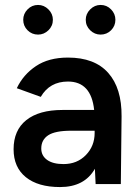

<svg xmlns="http://www.w3.org/2000/svg" viewBox="-20 -745 563 777"><path d="M364 -62Q322 12 223 12Q134 12 84.5 -28Q35 -68 35 -141Q35 -218 86.5 -259Q138 -300 233 -300H361Q349 -415 255 -415Q181 -415 145 -353L48 -388Q74 -443 125.5 -477.5Q177 -512 255 -512Q363 -512 418 -450Q473 -388 472 -274L469 0H367ZM237 -81Q292 -81 327.5 -117.5Q363 -154 363 -207V-216H268Q203 -216 175 -197.5Q147 -179 147 -144Q147 -115 170.5 -98Q194 -81 237 -81ZM327 -665Q327 -689 345 -707Q363 -725 387 -725Q412 -725 429.5 -707Q447 -689 447 -665Q447 -640 429.5 -622.5Q412 -605 387 -605Q363 -605 345 -622.5Q327 -640 327 -665ZM134 -725Q158 -725 176 -707Q194 -689 194 -665Q194 -640 176 -622.5Q158 -605 134 -605Q109 -605 91.5 -622.5Q74 -640 74 -665Q74 -689 91.5 -707Q109 -725 134 -725Z"/></svg>

Font: Oak Sans SemiBold
Style: Regular
Weight: 600
Designer: Erik Kennedy, Walven
Foundry: Erik Kennedy, Walven
Version: Version 1.000